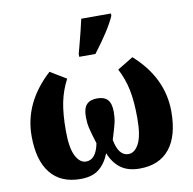

<svg xmlns="http://www.w3.org/2000/svg" viewBox="-87 -884 987 981"><g transform="rotate(-10 406.5 -393.0)"><path d="M44 -249Q44 -423 191 -557L274 -507Q246 -454 233.5 -394.5Q221 -335 221 -245Q221 -156 242.5 -114.5Q264 -73 296 -73Q348 -73 364 -156Q346 -213 340 -240.5Q334 -268 334 -298Q334 -342 352 -361.5Q370 -381 407 -381Q444 -381 461.5 -361.5Q479 -342 479 -298Q479 -269 473.5 -244Q468 -219 449 -158Q465 -73 516 -73Q549 -73 570.5 -114.5Q592 -156 592 -245Q592 -334 579.5 -394Q567 -454 539 -507L621 -557Q769 -425 769 -249Q769 -123 715.5 -56.5Q662 10 560 10Q499 10 461.5 -18Q424 -46 404 -97Q384 -46 349 -18Q314 10 253 10Q151 10 97.5 -56.5Q44 -123 44 -249ZM354 -621 364 -658Q385 -737 398 -796H552V-784Q523 -717 438 -606H354Z"/></g></svg>

Font: Noto Serif ExtraBold
Style: Regular
Weight: 800
Designer: Monotype Design Team
Foundry: Monotype Imaging Inc.
Version: Version 1.001